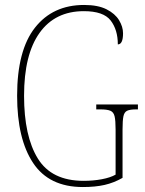

<svg xmlns="http://www.w3.org/2000/svg" viewBox="-20 -744 583 774"><path d="M314 10Q178 10 113.5 -87Q49 -184 49 -358Q49 -541 121 -632.5Q193 -724 319 -724Q375 -724 409.5 -706.5Q444 -689 460 -662.5Q476 -636 476 -610Q476 -565 455 -565Q455 -624 426 -661.5Q397 -699 318 -699Q202 -699 139.5 -611.5Q77 -524 77 -358Q77 -195 132.5 -105Q188 -15 317 -15Q356 -15 390.5 -21.5Q425 -28 446 -40V-222Q446 -258 442 -275Q438 -292 425 -297.5Q412 -303 386 -303H368V-323H536V-303H528Q504 -303 492.5 -297.5Q481 -292 477.5 -275Q474 -258 474 -222V-27Q439 -7 401.5 1.5Q364 10 314 10Z"/></svg>

Font: Noto Serif Sinhala Condensed Thin
Style: Regular
Weight: 100
Width: 3
Designer: Jelle Bosma - Monotype Design Team
Foundry: Monotype Imaging Inc.
Version: Version 2.007; ttfautohint (v1.8.4.7-5d5b)